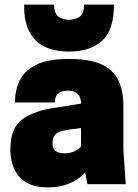

<svg xmlns="http://www.w3.org/2000/svg" viewBox="-20 -800 600 834"><path d="M190 14Q128 14 92 -9Q56 -32 40.5 -69Q25 -106 25 -150Q25 -245 78 -282.5Q131 -320 220 -332L332 -350Q332 -406 275 -406Q218 -406 218 -355H45Q45 -407 65 -449.5Q85 -492 136 -518Q187 -544 280 -544Q369 -544 420.5 -520.5Q472 -497 494 -451.5Q516 -406 516 -340V-150L526 0H360L350 -50Q288 14 190 14ZM280 -576Q181 -576 133 -627Q85 -678 85 -769V-780H215Q215 -740 235 -727Q255 -714 280 -714Q306 -714 325.5 -727Q345 -740 345 -780H475Q475 -706 451.5 -660Q428 -614 373 -592Q336 -576 280 -576ZM260 -134Q304 -134 332 -163V-244L312 -241Q279 -238 253 -232Q227 -226 217.5 -212.5Q208 -199 208 -177Q208 -134 260 -134Z"/></svg>

Font: Tanohe Sans ExtraBold
Style: Regular
Weight: 800
Designer: Village Type and Design LLC & Cristiano Sobral
Foundry: Cooper Hewitt Smithsonian Design Museum
Version: Version 1.00;September 29, 2021;FontCreator 13.0.0.2655 64-b